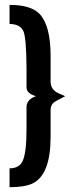

<svg xmlns="http://www.w3.org/2000/svg" viewBox="-20 -738 305 795"><path d="M19.5 37.1V-41Q60.5 -41 74.2 -72.3Q89.8 -107.4 89.8 -203.1V-296.9Q91.8 -327.1 128.9 -339.8Q90.8 -350.6 89.8 -375V-458Q88.9 -581.1 77.1 -608.4Q63.5 -638.7 19.5 -638.7V-717.8Q108.4 -717.8 144.5 -679.7Q189.5 -630.9 189.5 -506.8V-398.4Q190.4 -367.2 220.7 -352.5Q226.6 -349.6 250 -339.8Q207 -317.4 202.1 -313.5Q189.5 -300.8 189.5 -283.2V-171.9Q189.5 -14.6 115.2 21.5Q83 37.1 19.5 37.1Z"/></svg>

Font: Post No Bills Colombo
Style: Bold
Weight: 700
Designer: Kosala Senevirathne, Siva Puranthara, Lasantha Premarathna, Tharique Azeez
Foundry: Mooniak
Version: Version 1.220 ; ttfautohint (v1.6)